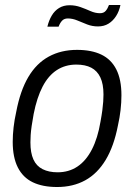

<svg xmlns="http://www.w3.org/2000/svg" viewBox="-20 -738 538 770"><path d="M209 12Q151 12 111.5 -7Q72 -26 51.5 -66.5Q31 -107 31 -169Q31 -197 34.5 -227.5Q38 -258 45 -289Q61 -374 93.5 -429Q126 -484 175.5 -511Q225 -538 289 -538Q347 -538 386.5 -519Q426 -500 446.5 -459.5Q467 -419 467 -356Q467 -327 463.5 -296.5Q460 -266 453 -235Q437 -152 404 -97Q371 -42 322 -15Q273 12 209 12ZM211 -47Q256 -47 290.5 -70Q325 -93 348.5 -138.5Q372 -184 383 -250Q388 -277 390.5 -296.5Q393 -316 394 -331Q395 -346 395 -359Q395 -401 382.5 -427.5Q370 -454 346 -466.5Q322 -479 286 -479Q242 -479 208 -457Q174 -435 151 -391Q128 -347 115 -281Q110 -254 107 -233Q104 -212 103 -196.5Q102 -181 102 -167Q102 -125 114 -98.5Q126 -72 151 -59.5Q176 -47 211 -47ZM170 -631Q176 -656 187.5 -675.5Q199 -695 217 -706Q235 -717 259 -717Q282 -717 303 -709.5Q324 -702 343 -693.5Q362 -685 381 -685Q396 -685 404 -694.5Q412 -704 417 -718H463Q458 -693 445.5 -673.5Q433 -654 415 -643Q397 -632 373 -632Q350 -632 329.5 -640Q309 -648 290 -656Q271 -664 252 -664Q237 -664 228.5 -654.5Q220 -645 215 -631Z"/></svg>

Font: Archivo SemiCondensed Light
Style: Italic
Weight: 300
Width: 4
Italic angle: -10°
Designer: Hector Gatti
Foundry: Omnibus-Type
Version: Version 2.001